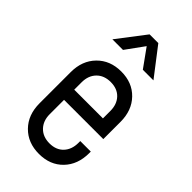

<svg xmlns="http://www.w3.org/2000/svg" viewBox="-243 -851 934 934"><g transform="rotate(45 224.5 -384.0)"><path d="M227 12Q150.5 12 102.8 -36.5Q55 -85 55 -164.5V-379Q55 -457.5 102.8 -506.2Q150.5 -555 227 -555Q303.5 -555 350.5 -506.2Q397.5 -457.5 397.5 -379V-260.5H127.5V-162Q127.5 -116.5 154.5 -88.5Q181.5 -60.5 227 -60.5Q272.5 -60.5 298.8 -88.5Q325 -116.5 325 -162V-174.5H397.5V-164.5Q397.5 -85 350.5 -36.5Q303.5 12 227 12ZM227 -482.5Q181.5 -482.5 154.5 -454.8Q127.5 -427 127.5 -381.5V-330.5H325V-381.5Q325 -427 298.8 -454.8Q272.5 -482.5 227 -482.5ZM85.5 -635 196.5 -780H256.5L368 -635H295L227 -729.5L158.5 -635Z"/></g></svg>

Font: Mohave
Style: Regular
Weight: 400
Designer: Gumpita Rahayu
Foundry: Tokotype
Version: Version 2.003; ttfautohint (v1.8.3)